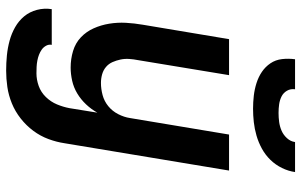

<svg xmlns="http://www.w3.org/2000/svg" viewBox="-202 -578 1003 640"><g transform="rotate(90 300.0 -258.5)"><path d="M216 223Q190 223 165 220.5Q140 218 116 211.5Q92 205 71 193Q50 181 35 163Q20 145 13.5 120.5Q7 96 11 71H130Q128 81 133 90Q138 99 146 104.5Q154 110 163 113.5Q172 117 182.5 119Q193 121 203.5 121.5Q214 122 225 122Q246 122 267 114.5Q288 107 304 90.5Q320 74 328.5 53.5Q337 33 341 12L356 -81Q345 -61 328.5 -43.5Q312 -26 292 -14Q272 -2 249.5 3Q227 8 206 8Q177 8 150.5 0Q124 -8 105 -26Q86 -44 75 -68.5Q64 -93 59.5 -120.5Q55 -148 56.5 -176Q58 -204 63 -233L111 -520H231L181 -217Q178 -202 177 -187Q176 -172 179 -158Q182 -144 187.5 -131.5Q193 -119 203.5 -110Q214 -101 228 -97Q242 -93 257 -93Q277 -93 297.5 -98.5Q318 -104 334.5 -117.5Q351 -131 361 -150.5Q371 -170 374 -190L429 -520H549L458 28Q454 55 444 82Q434 109 416.5 132.5Q399 156 375.5 174.5Q352 193 325 204Q298 215 270.5 219Q243 223 216 223ZM343 -600Q321 -600 299.5 -602.5Q278 -605 257.5 -611.5Q237 -618 220 -629.5Q203 -641 191.5 -658Q180 -675 177.5 -696.5Q175 -718 178 -740H278Q276 -725 283 -713Q290 -701 302 -695Q314 -689 328 -687Q342 -685 357 -685Q372 -685 387 -687Q402 -689 416 -695Q430 -701 441 -713Q452 -725 454 -740H554Q551 -718 540.5 -696.5Q530 -675 513.5 -658Q497 -641 476 -629.5Q455 -618 432.5 -611.5Q410 -605 387.5 -602.5Q365 -600 343 -600Z"/></g></svg>

Font: Iosevka Extended
Style: Bold Italic
Weight: 700
Width: 7
Italic angle: -9°
Monospace: yes
Designer: Belleve Invis
Foundry: Belleve Invis
Version: Version 32.5.0; ttfautohint (v1.8.4)